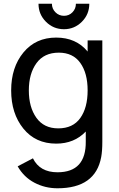

<svg xmlns="http://www.w3.org/2000/svg" viewBox="-20 -757 640 1032"><path d="M324 -600Q267 -600 227 -640Q187 -680 187 -737H259Q259 -710 278 -691Q297 -672 324 -672Q351 -672 369.5 -691Q388 -710 388 -737H460Q460 -680 420 -640Q380 -600 324 -600ZM451 -540H530V4Q530 55 524 87Q493 255 289 255Q222 255 165 225Q108 195 75 137L157 94Q194 169 289 169Q443 169 441 3V-50Q379 15 282 15Q171 15 105.5 -66Q40 -147 40 -271Q40 -395 106 -475Q172 -555 282 -555Q389 -555 451 -480ZM293 -67Q372 -67 411.5 -122.5Q451 -178 451 -271Q451 -364 411.5 -419Q372 -474 296 -474Q217 -474 176 -417.5Q135 -361 135 -271Q135 -181 175.5 -124Q216 -67 293 -67Z"/></svg>

Font: Manrope Medium
Style: Medium
Weight: 500
Designer: Mikhail Sharanda
Foundry: Mikhail Sharanda
Version: Version 4.000;hotconv 1.0.109;makeotfexe 2.5.65596